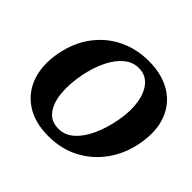

<svg xmlns="http://www.w3.org/2000/svg" viewBox="-165 -874 1072 1072"><g transform="rotate(45 371.0 -338.0)"><path d="M341 9Q234 9 162.5 -38Q91 -85 62.5 -167.5Q34 -250 54 -357Q74 -459 128.5 -532.5Q183 -606 264 -645.5Q345 -685 442 -685Q546 -685 618.5 -641Q691 -597 721.5 -516Q752 -435 731 -324Q713 -227 659 -151.5Q605 -76 524 -33.5Q443 9 341 9ZM352 -60Q402 -60 442 -95Q482 -130 511 -192.5Q540 -255 555 -338Q569 -417 558.5 -480.5Q548 -544 515 -581Q482 -618 430 -618Q383 -618 344 -586Q305 -554 276.5 -496Q248 -438 233 -362Q217 -278 224 -209.5Q231 -141 262.5 -100.5Q294 -60 352 -60Z"/></g></svg>

Font: Vollkorn ExtraBold
Style: Italic
Weight: 800
Italic angle: -11°
Designer: Friedrich Althausen
Foundry: Friedrich Althausen
Version: Version 5.000; ttfautohint (v1.8.3)